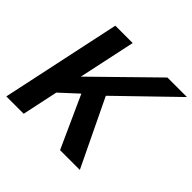

<svg xmlns="http://www.w3.org/2000/svg" viewBox="-173 -891 1071 1071"><g transform="rotate(45 362.5 -355.0)"><path d="M161 -709H298L226 -372L571 -710H725L400 -395L590 0H434L295 -307L192 -212L147 0H10Z"/></g></svg>

Font: Raleway-v4020
Style: Bold Italic
Weight: 700
Italic angle: -12°
Designer: Matt McInerney, Pablo Impallari, Rodrigo Fuenzalida
Foundry: Matt McInerney, Pablo Impallari, Rodrigo Fuenzalida
Version: Version 4.020;PS 004.020;hotconv 1.0.88;makeotf.lib2.5.64775